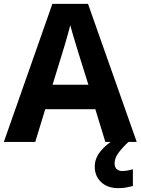

<svg xmlns="http://www.w3.org/2000/svg" viewBox="-20 -737 730 997"><path d="M527 0 475 -170H215L163 0H0L252 -717H437L690 0ZM387 -463Q382 -480 374 -506Q366 -532 358 -559Q350 -586 345 -606Q340 -586 331.5 -556.5Q323 -527 315.5 -500.5Q308 -474 304 -463L253 -297H439ZM575 111Q575 131 586 141Q597 151 614 151Q630 151 645 148Q660 145 670 142V229Q654 233 636 236.5Q618 240 594 240Q538 240 505 208.5Q472 177 472 128Q472 84 504 46Q536 8 582 -17L647 0Q613 32 594 58.5Q575 85 575 111Z"/></svg>

Font: Noto Sans Tai Tham
Style: Bold
Weight: 700
Designer: Monotype Design Team 2013. Revised by David WIlliams 2020
Foundry: Monotype Imaging Inc.
Version: Version 2.002; ttfautohint (v1.8.4.7-5d5b)